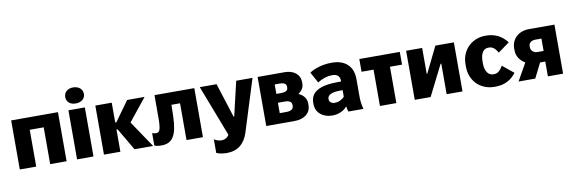

<svg xmlns="http://www.w3.org/2000/svg" viewBox="-61 -1273 5992 2004"><g transform="rotate(-10 2934.5 -270.5)"><path d="M55 0H229V-390H377V0H551V-520H55Z M750 -577C811 -577 851 -611 851 -661C851 -712 810 -747 750 -747C692 -747 653 -712 653 -661C653 -611 691 -577 750 -577ZM662 0H836V-520H662Z M947 0H1121V-235H1133L1271 0H1468L1278 -282L1469 -520H1284L1133 -310H1121V-520H947Z M1555 10C1672 10 1722 -65 1728 -266L1731 -390H1822V0H1996V-520H1574V-275C1573 -143 1556 -126 1520 -126C1512 -126 1495 -128 1481 -134V-2C1505 7 1527 10 1555 10Z M2215 206C2330 206 2405 143 2441 29L2613 -520H2440L2355 -156H2348L2232 -520H2054L2262 21C2243 53 2215 66 2184 66C2154 66 2125 56 2104 41V186C2136 200 2178 206 2215 206Z M2667 0H2968C3072 0 3139 -55 3139 -137V-158C3139 -208 3107 -249 3056 -271C3092 -296 3115 -330 3115 -370V-389C3115 -466 3050 -520 2955 -520H2667ZM2829 -312V-412H2881C2929 -412 2952 -397 2952 -366V-357C2952 -326 2928 -312 2880 -312ZM2829 -108V-218H2904C2949 -218 2975 -202 2975 -169V-158C2975 -127 2949 -108 2901 -108Z M3367 12C3431 12 3490 -14 3524 -57C3527 -36 3532 -16 3537 0H3697C3686 -45 3679 -84 3679 -130V-322C3679 -455 3594 -532 3458 -532H3447C3365 -532 3279 -508 3217 -469L3280 -354C3337 -389 3388 -403 3435 -403H3439C3492 -403 3517 -375 3517 -331V-322H3482C3285 -322 3192 -265 3192 -154V-141C3192 -49 3265 12 3367 12ZM3415 -114C3380 -114 3356 -134 3356 -161V-166C3356 -207 3401 -230 3489 -230H3517V-161C3489 -130 3451 -114 3415 -114Z M3872 0H4046V-385H4174V-520H3745V-385H3872Z M4241 0H4409L4572 -324H4579V0H4747V-520H4551L4417 -246H4411V-520H4241Z M5086 11H5095C5190 11 5262 -26 5315 -97L5197 -193C5169 -143 5140 -120 5104 -120H5095C5042 -120 5007 -169 5007 -252V-268C5007 -357 5038 -403 5092 -403H5097C5134 -403 5161 -384 5191 -333L5311 -421C5257 -493 5181 -531 5090 -531H5081C4937 -531 4827 -422 4827 -276V-247C4827 -99 4933 11 5086 11Z M5341 0H5518L5597 -157H5652V0H5813V-520H5543C5434 -520 5356 -450 5356 -348V-328C5356 -263 5393 -215 5445 -184ZM5590 -269C5548 -269 5519 -297 5519 -332V-343C5519 -378 5548 -400 5590 -400H5654V-269Z"/></g></svg>

Font: Fixel Text ExtraBold
Style: Regular
Weight: 800
Width: 4
Designer: AlfaBravo + MacPaw
Foundry: Kyrylo Tkachov, Marchela Mozhyna, Serhii Makarenko, Maria Weinstein, Zakhar Kryvoshyya
Version: Version 1.211